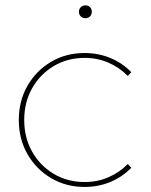

<svg xmlns="http://www.w3.org/2000/svg" viewBox="-20 -699 574 728"><path d="M478 -63Q444.8 -28.8 399.4 -9.5Q354 9.8 300.8 9.8Q230 9.8 173.6 -23.7Q117.2 -57.1 84.2 -114.5Q51.3 -171.9 51.3 -244.1Q51.3 -316.4 84.2 -373.8Q117.2 -431.2 173.6 -464.6Q230 -498 300.8 -498Q353.5 -498 399.2 -478.8Q444.8 -459.5 478 -425.3L464.4 -411.1Q433.6 -442.9 391.6 -461.2Q349.6 -479.5 300.8 -479.5Q235.8 -479.5 183.8 -448.5Q131.8 -417.5 101.8 -364.3Q71.8 -311 71.8 -244.1Q71.8 -177.2 101.8 -124Q131.8 -70.8 183.8 -39.8Q235.8 -8.8 300.8 -8.8Q349.6 -8.8 391.6 -27.1Q433.6 -45.4 464.4 -77.1ZM303.7 -629.9Q293.5 -629.9 286.4 -636.7Q279.3 -643.6 279.3 -654.3Q279.3 -665 286.4 -671.9Q293.5 -678.7 304.2 -678.7Q314.5 -678.7 321.3 -671.9Q328.1 -665 328.1 -654.3Q328.1 -643.6 321.3 -636.7Q314.5 -629.9 303.7 -629.9Z"/></svg>

Font: Kumbh Sans Thin
Style: Regular
Weight: 250
Version: Version 1.004